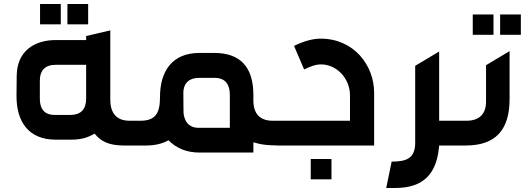

<svg xmlns="http://www.w3.org/2000/svg" viewBox="-20 -723 2612 954"><path d="M597 0H666V-123H623C580 -123 528 -141 528 -228V-572L408 -544V-524H257C153 -524 64 -471 63 -346L62 -249C61 -118 122 -29 257 -29H331C385 -29 415 -39 450 -59C482 -20 521 0 597 0ZM178 -233V-322C178 -374 205 -401 257 -401H408V-232C408 -180 381 -152 331 -152H250C217 -152 178 -166 178 -233ZM179 -602H282V-703H179ZM315 -602H418V-703H315Z M971 35H1239V-16C1273 -7 1289 0 1388 0V-123H1336C1271 -123 1239 -158 1239 -224V-251C1239 -390 1174 -460 1044 -460H971C837 -460 775 -371 775 -241C775 -162 754 -123 677 -123H636V0H706C750 0 787 -9 817 -26C858 15 909 35 971 35ZM891 -262C891 -296 907 -336 970 -336H1049C1083 -336 1122 -320 1122 -251V-88H965C935 -88 899 -102 892 -161C892 -178 891 -202 891 -262Z M1358 -123V0H1839V-262C1839 -397 1740 -531 1573 -531C1535 -531 1490 -519 1441 -495L1491 -378C1525 -394 1548 -403 1576 -403C1650 -403 1719 -336 1719 -249V-123ZM1524 168H1627V67H1524Z M1926 80 1899 211H1944C2081 211 2148 144 2161 10L2162 0H2240V-123H2162V-467L2043 -396V-15C2043 62 2003 80 1926 80Z M2297 -123H2210V0H2294C2441 0 2512 -76 2512 -231V-469L2395 -399V-218C2395 -156 2361 -123 2297 -123ZM2329 -550H2432V-651H2329ZM2465 -550H2568V-651H2465Z"/></svg>

Font: All Genders v4
Style: Regular
Weight: 400
Designer: Rassam Alawdi
Foundry: Rassam Art
Version: Version 3.100;FEAKit 1.0